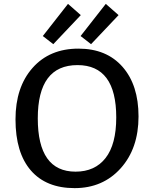

<svg xmlns="http://www.w3.org/2000/svg" viewBox="-20 -961 795 991"><path d="M385 -710Q530 -710 612.5 -616Q695 -522 695 -360Q695 -195 603 -92.5Q511 10 365 10Q218 10 139 -81.5Q60 -173 60 -345Q60 -511 148 -610.5Q236 -710 385 -710ZM380 -625Q175 -625 175 -350Q175 -75 370 -75Q470 -75 525 -145.5Q580 -216 580 -355Q580 -625 380 -625ZM201 -775 331 -941 397 -883 255 -733ZM396 -775 526 -941 592 -883 450 -733Z"/></svg>

Font: Bitter
Style: Regular
Weight: 400
Designer: Sol Matas
Foundry: Sol Matas
Version: Version 1.300;PS 001.300;hotconv 1.0.70;makeotf.lib2.5.58329